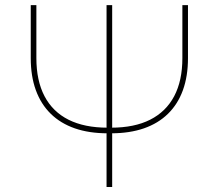

<svg xmlns="http://www.w3.org/2000/svg" viewBox="-20 -748 874 768"><path d="M709.5 -727.5H731.9V-515.6Q731.9 -443.4 711.7 -387.5Q691.4 -331.5 652.1 -293Q612.8 -254.4 555.7 -234.6Q498.5 -214.8 424.8 -214.8H410.2Q336.4 -214.8 279.3 -234.6Q222.2 -254.4 182.9 -293Q143.6 -331.5 123.3 -387.5Q103 -443.4 103 -515.6V-727.5H125.5V-515.6Q125.5 -425.3 158.2 -363Q190.9 -300.8 254.4 -269Q317.9 -237.3 410.2 -237.3H424.8Q517.6 -237.3 580.8 -269.3Q644 -301.3 676.8 -363.3Q709.5 -425.3 709.5 -515.6ZM406.2 -727.5H428.7V0H406.2Z"/></svg>

Font: Inter 20pt Thin
Style: Regular
Weight: 250
Version: Version 4.001;git-66647c0bb